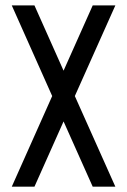

<svg xmlns="http://www.w3.org/2000/svg" viewBox="-20 -704 479 724"><path d="M24.4 0 176.8 -341.8 24.4 -683.6H109.9L219.7 -437.5L329.6 -683.6H415L262.2 -341.8L415 0H329.6L219.7 -246.1L109.9 0Z"/></svg>

Font: Saniretro
Style: Regular
Weight: 400
Designer: Jayvee D. Enaguas (Grand Chaos)
Version: Version 1.0 - 6/10/2013